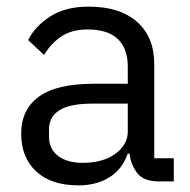

<svg xmlns="http://www.w3.org/2000/svg" viewBox="-20 -548 574 580"><path d="M460 0Q415 0 395.5 -24Q376 -48 371 -84H366Q349 -36 310 -12Q271 12 217 12Q135 12 89.5 -30Q44 -72 44 -144Q44 -217 97.5 -256Q151 -295 264 -295H366V-346Q366 -401 336 -430Q306 -459 244 -459Q197 -459 165.5 -438Q134 -417 113 -382L65 -427Q86 -469 132 -498.5Q178 -528 248 -528Q342 -528 394 -482Q446 -436 446 -354V-70H505V0ZM230 -56Q260 -56 285 -63Q310 -70 328 -83Q346 -96 356 -113Q366 -130 366 -150V-235H260Q191 -235 159.5 -215Q128 -195 128 -157V-136Q128 -98 155.5 -77Q183 -56 230 -56Z"/></svg>

Font: IBM Plex Sans Thai Looped
Style: Regular
Weight: 400
Designer: Mike Abbink, Paul van der Laan, Pieter van Rosmalen, Ben Mitchell, Mark Frömberg
Foundry: Bold Monday
Version: Version 1.1